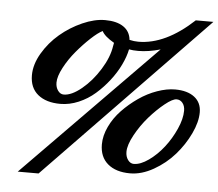

<svg xmlns="http://www.w3.org/2000/svg" viewBox="-53 -753 988 869"><g transform="rotate(5 441.0 -318.0)"><path d="M58.6 58.6 654.8 -548.8Q600.1 -533.2 554.2 -533.2Q529.8 -533.2 512.2 -536.6Q505.4 -502.9 487.5 -465.8Q469.7 -428.7 441.9 -392.8Q414.1 -356.9 380.9 -327.9Q347.7 -298.8 306.4 -281.2Q265.1 -263.7 223.6 -263.7Q159.2 -263.7 121.8 -294.2Q84.5 -324.7 84.5 -381.8Q84.5 -431.2 114.7 -482.4Q145 -533.7 190.2 -572Q235.4 -610.4 290.3 -634.8Q345.2 -659.2 393.1 -659.2Q445.8 -659.2 476.3 -638.7Q506.8 -618.2 510.7 -579.6Q531.7 -574.7 550.8 -574.7Q673.8 -574.7 801.8 -693.8H881.8L153.3 58.6ZM235.4 -307.1Q271 -307.1 316.4 -344.5Q361.8 -381.8 396.7 -438Q431.6 -494.1 439 -544.9Q439.5 -547.9 440.7 -553.5Q441.9 -559.1 441.9 -560.1Q397.9 -585.4 386.2 -608.9Q365.2 -598.6 333.5 -569.1Q301.8 -539.6 271.5 -503.4Q241.2 -467.3 219.7 -426.8Q198.2 -386.2 198.2 -358.4Q198.2 -336.9 209 -322Q219.7 -307.1 235.4 -307.1ZM565.4 22Q501 22 464.1 -9.3Q427.2 -40.5 427.2 -97.7Q427.2 -137.2 446.8 -178.5Q466.3 -219.7 499 -253.9Q531.7 -288.1 571.5 -315.7Q611.3 -343.3 654.8 -358.6Q698.2 -374 736.3 -374Q792 -374 824 -349.4Q856 -324.7 856 -280.3Q856 -236.3 830.8 -183.3Q805.7 -130.4 765.9 -85Q726.1 -39.6 671.9 -8.8Q617.7 22 565.4 22ZM578.6 -22Q608.9 -22 646 -48.3Q683.1 -74.7 713.1 -113.3Q743.2 -151.9 763.9 -198.2Q784.7 -244.6 784.7 -281.7Q784.7 -303.2 773.9 -316.7Q763.2 -330.1 746.6 -330.1Q728.5 -330.1 693.8 -302.2Q659.2 -274.4 625.2 -235.6Q591.3 -196.8 566.2 -150.9Q541 -105 541 -73.7Q541 -51.8 552 -36.9Q563 -22 578.6 -22Z"/></g></svg>

Font: Elstob ExtraBold
Style: Italic
Weight: 800
Italic angle: -20°
Designer: Peter S. Baker
Version: Version 1.015